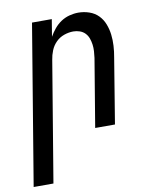

<svg xmlns="http://www.w3.org/2000/svg" viewBox="-114 -592 697 870"><g transform="rotate(-10 235.0 -156.5)"><path d="M-30 215 92 -520H183L170 -441Q180 -459 194 -476Q208 -493 226 -505Q244 -517 265 -522.5Q286 -528 306 -528Q332 -528 356.5 -519.5Q381 -511 398 -493.5Q415 -476 424 -452.5Q433 -429 436 -404Q439 -379 437.5 -352.5Q436 -326 431 -299L382 0H291L343 -313Q345 -328 346 -343.5Q347 -359 345 -374Q343 -389 338 -403Q333 -417 323 -427.5Q313 -438 298.5 -443Q284 -448 269 -448Q248 -448 226.5 -440.5Q205 -433 189 -417Q173 -401 164.5 -380Q156 -359 153 -338L61 215Z"/></g></svg>

Font: Iosevka Medium Oblique
Style: Regular
Weight: 500
Italic angle: -9°
Monospace: yes
Designer: Belleve Invis
Foundry: Belleve Invis
Version: Version 32.5.0; ttfautohint (v1.8.4)